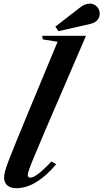

<svg xmlns="http://www.w3.org/2000/svg" viewBox="-20 -1004 558 1035"><path d="M68.5 10.5Q35.5 10.5 18.8 -5Q2 -20.5 2 -48Q2 -60.5 7 -80Q12 -99.5 26.5 -137.8Q41 -176 68.8 -244Q96.5 -312 142 -421.5L290.5 -779L210.5 -791.5L207.5 -811H443.5L226 -306Q190 -221 168.8 -170.5Q147.5 -120 138.5 -94.8Q129.5 -69.5 129.5 -61Q129.5 -46.5 144.5 -46.5Q158.5 -46.5 184.5 -65.5Q210.5 -84.5 257.5 -133.5L283 -118.5Q173.5 10.5 68.5 10.5ZM295 -836 278.5 -860.5 408 -961Q422 -972.5 435.8 -978.5Q449.5 -984.5 463.5 -984.5Q486 -984.5 501.8 -968.8Q517.5 -953 517.5 -930Q517.5 -910 504.5 -895.2Q491.5 -880.5 464.5 -874.5Z"/></svg>

Font: Libre Caslon Text SemiBold Italic
Style: Regular
Weight: 600
Italic angle: -22.583°
Designer: Pablo Impallari, Rodrigo Fuenzalida, Katja Schimmel
Foundry: Pablo Impallari, Rodrigo Fuenzalida
Version: Version 2.000